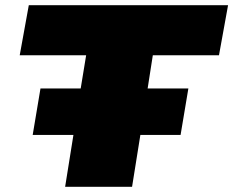

<svg xmlns="http://www.w3.org/2000/svg" viewBox="-20 -720 899 740"><path d="M824 -507H569L549 -379H706L676 -200H521L489 0H231L263 -200H106L136 -379H291L312 -507H56L91 -700H859Z"/></svg>

Font: Georama Expanded Black
Style: Italic
Weight: 900
Width: 7
Italic angle: -9°
Designer: Jean-Baptiste Levee
Foundry: Production Type
Version: Version 1.000